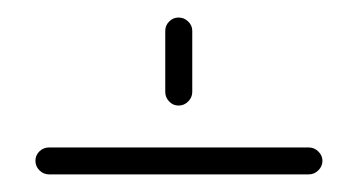

<svg xmlns="http://www.w3.org/2000/svg" viewBox="-20 -443 408 219"><path d="M183.7 -423Q190 -423 194.6 -418.5Q199.3 -414.1 199.3 -407.8V-338.1Q199.3 -331.9 194.6 -327.2Q190 -322.6 183.7 -322.6Q177.4 -322.6 173 -327.2Q168.5 -331.9 168.5 -338.1V-407.8Q168.5 -414.1 173 -418.5Q177.4 -423 183.7 -423ZM20.4 -259.6Q20.4 -265.9 25 -270.4Q29.6 -274.8 35.9 -274.8H332.2Q338.5 -274.8 343.1 -270.2Q347.8 -265.6 347.8 -259.6Q347.8 -253.3 343.1 -248.7Q338.5 -244.1 332.2 -244.1H35.9Q29.6 -244.1 25 -248.7Q20.4 -253.3 20.4 -259.6Z"/></svg>

Font: 26F Galaxy Hebrew Ultra Light
Style: Regular
Weight: 200
Designer: C₂₉H₂₅N₃O₅
Version: Version 1.000